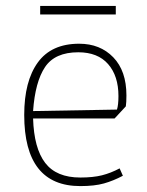

<svg xmlns="http://www.w3.org/2000/svg" viewBox="-20 -620 497 650"><path d="M116 -600H372V-571H116ZM62 -231Q62 -345 108 -408.5Q154 -472 248 -472Q319 -472 363.5 -426Q408 -380 408 -297Q408 -273 406 -260L368 -219H92Q95 -118 133 -68.5Q171 -19 252 -19Q295 -19 325 -26.5Q355 -34 385 -50L396 -25Q364 -8 332 1Q300 10 252 10Q62 10 62 -231ZM376 -249Q381 -265 381 -295Q381 -363 346 -403Q311 -443 245 -443Q166 -443 132.5 -393Q99 -343 92 -244Z"/></svg>

Font: Athiti ExtraLight
Style: Regular
Weight: 275
Designer: CadsonDemak Team
Foundry: CadsonDemak
Version: Version 1.033